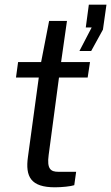

<svg xmlns="http://www.w3.org/2000/svg" viewBox="-20 -794 473 817"><path d="M363 -530H240L265 -705H189L155 -530H57L48 -464H145L99 -127C87 -42 111 3 214 3C243 3 282 -1 296 -6L304 -63H228C196 -63 179 -75 187 -134L231 -464H353ZM368 -577 418 -668 433 -774H358L345 -677H370L318 -577Z"/></svg>

Font: Cheyenne Sans
Style: Italic
Weight: 400
Italic angle: -8.13011°
Designer: The Public Sans project authors (U.S. Web Design System), Libre Franklin designed by Pablo Impallari and Rodrigo Fuenzal
Foundry: The Cheyenne Sans Project Authors
Version: Version 2.007